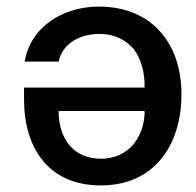

<svg xmlns="http://www.w3.org/2000/svg" viewBox="-20 -553 595 583"><path d="M53 -287V-251C53 -103 128 10 286 10C450 10 531 -114 531 -267C531 -422 440 -533 280 -533C176 -533 73 -475 55 -366H158C171 -425 227 -450 282 -450C328 -450 362 -432 386 -404C408 -375 420 -334 419 -287ZM419 -216C420 -181 408 -144 387 -117C365 -90 331 -71 287 -71C200 -71 158 -135 158 -216Z"/></svg>

Font: Cheyenne Sans Medium
Style: Regular
Weight: 500
Designer: The Public Sans project authors (U.S. Web Design System), Libre Franklin designed by Pablo Impallari and Rodrigo Fuenzal
Foundry: The Cheyenne Sans Project Authors
Version: Version 2.007